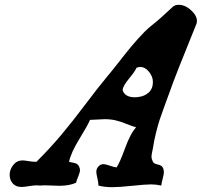

<svg xmlns="http://www.w3.org/2000/svg" viewBox="-20 -778 846 805"><path d="M550.8 -244.1Q536.1 -248 510.7 -258.3Q485.4 -268.6 464.8 -273.4Q444.3 -278.3 418.9 -278.3Q410.2 -278.3 390.1 -276.9Q370.1 -275.4 357.4 -275.4Q348.6 -253.9 313 -195.8Q277.3 -137.7 269.5 -99.6Q275.4 -97.7 284.7 -96.2Q293.9 -94.7 300.3 -91.8Q306.6 -88.9 310.5 -82Q315.4 -72.3 315.4 -65.4Q315.4 -55.7 308.1 -38.1Q300.8 -20.5 298.8 -11.7Q270.5 1 228.5 1Q219.7 1 199.2 0Q178.7 -1 168 -1Q165 -1 157.7 -0.5Q150.4 0 146.5 0Q144.5 0 140.6 -0.5Q136.7 -1 134.8 -1Q123 -1 101.6 2.4Q80.1 5.9 70.3 5.9Q44.9 5.9 31.2 -11.7Q20.5 -25.4 20.5 -44.9Q20.5 -67.4 35.6 -86.4Q50.8 -105.5 74.2 -105.5Q82 -105.5 99.6 -102.5Q117.2 -99.6 127.9 -99.6H132.8Q192.4 -159.2 239.3 -215.3Q286.1 -271.5 337.9 -340.3Q389.6 -409.2 427.7 -455.1Q449.2 -480.5 478.5 -518.1Q507.8 -555.7 531.7 -584.5Q555.7 -613.3 585.9 -644.5Q604.5 -663.1 625 -678.7Q645.5 -694.3 705.1 -750Q713.9 -757.8 729.5 -757.8Q755.9 -757.8 780.8 -735.4Q805.7 -712.9 805.7 -689.5Q805.7 -681.6 802.7 -675.8Q713.9 -458 691.4 -392.6Q683.6 -371.1 669.4 -332.5Q655.3 -293.9 648.9 -274.4Q642.6 -254.9 634.3 -222.2Q626 -189.5 621.1 -156.2Q620.1 -152.3 617.7 -139.6Q615.2 -127 615.2 -121.1Q615.2 -111.3 621.1 -99.6Q625 -91.8 641.1 -88.4Q657.2 -85 662.1 -76.2Q667 -67.4 667 -55.7Q667 -46.9 662.1 -28.8Q657.2 -10.7 656.2 0Q634.8 -4.9 613.3 -4.9Q589.8 -4.9 534.2 1Q478.5 6.8 451.2 6.8Q417 6.8 392.6 0V-2Q392.6 -12.7 388.2 -31.2Q383.8 -49.8 383.8 -57.6Q383.8 -70.3 392.6 -80.1Q401.4 -89.8 414.1 -89.8Q421.9 -89.8 439.9 -83.5Q458 -77.1 468.8 -76.2Q481.4 -93.8 504.4 -156.7Q527.3 -219.7 550.8 -244.1ZM621.1 -434.6Q621.1 -456.1 605 -476.6Q588.9 -497.1 568.4 -497.1Q560.5 -497.1 552.7 -494.1Q545.9 -478.5 520.5 -447.8Q495.1 -417 494.1 -400.4Q502.9 -370.1 545.9 -370.1Q547.9 -370.1 552.2 -370.6Q556.6 -371.1 558.6 -371.1Q585.9 -374 603.5 -390.1Q621.1 -406.2 621.1 -434.6Z"/></svg>

Font: Essays1743
Style: Italic
Weight: 500
Italic angle: -10°
Designer: Based on the typeface in a 1743 English translation of the essays of Montaigne.  PostScript/TrueType font designed by Jo
Version: Version 002.100